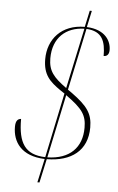

<svg xmlns="http://www.w3.org/2000/svg" viewBox="-57 -800 565 918"><g transform="rotate(5 225.0 -340.5)"><path d="M183 -35 158 79H168L193 -35C310 -36 387 -92 387 -204C387 -270 362 -305 285 -361L265 -375L328 -672C404 -668 421 -621 421 -550C437 -550 447 -560 447 -581C447 -624 418 -677 329 -681L346 -760H336L319 -681C208 -681 144 -607 144 -511C144 -436 177 -405 229 -369L250 -355L185 -44C88 -47 54 -100 54 -216C40 -215 28 -207 28 -176C28 -105 69 -39 183 -35ZM318 -672 256 -382C193 -427 168 -457 168 -517C168 -616 230 -670 318 -672ZM195 -44 259 -348C340 -290 360 -261 360 -200C360 -105 302 -46 195 -44Z"/></g></svg>

Font: Noto Serif Display Condensed Thin
Style: Italic
Weight: 100
Width: 3
Italic angle: -12°
Designer: Monotype Design Team
Foundry: Monotype Imaging Inc.
Version: Version 2.009